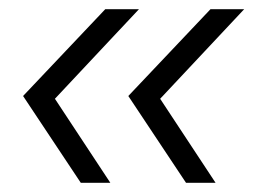

<svg xmlns="http://www.w3.org/2000/svg" viewBox="-20 -477 551 416"><path d="M155 -81 30 -269 208 -457H281L99 -263L219 -81ZM383 -81 258 -269 436 -457H509L327 -263L447 -81Z"/></svg>

Font: Plus Jakarta Sans Light
Style: Italic
Weight: 300
Italic angle: -8°
Designer: Gumpita Rahayu
Foundry: Tokotype
Version: Version 2.071; ttfautohint (v1.8.4.7-5d5b);gftools[0.9.29]